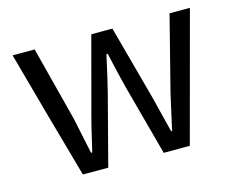

<svg xmlns="http://www.w3.org/2000/svg" viewBox="-80 -647 942 764"><g transform="rotate(-15 391.5 -265.0)"><path d="M173.8 0 99.6 -264.6 26.4 -530.3H117.2L196.3 -223.6Q199.2 -208 206.1 -176.8Q220.7 -109.4 227.5 -75.2H232.4Q235.4 -85.9 240.2 -107.4Q257.8 -184.6 268.6 -223.6L350.6 -530.3H437.5L520.5 -223.6Q524.4 -207 533.2 -172.9Q548.8 -108.4 557.6 -75.2H561.5Q567.4 -101.6 579.1 -154.3Q588.9 -200.2 594.7 -223.6L672.9 -530.3H756.8L614.3 0H506.8L429.7 -286.1Q420.9 -319.3 405.3 -386.7Q397.5 -420.9 393.6 -438.5H388.7Q387.7 -436.5 386.7 -431.6Q365.2 -333 352.5 -284.2L278.3 0Z"/></g></svg>

Font: Bpmf GenSeki Gothic R
Style: R
Weight: 400
Foundry: But Ko
Version: Version 1.320